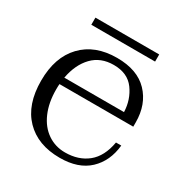

<svg xmlns="http://www.w3.org/2000/svg" viewBox="-142 -694 781 816"><g transform="rotate(30 248.5 -286.0)"><path d="M408 -547H95V-582H408ZM104 -261Q103 -252 103 -234Q103 -170 124 -121.5Q145 -73 183 -47Q221 -21 269 -21Q335 -21 379 -56.5Q423 -92 436 -166H462Q454 -86 403 -38Q352 10 261 10Q153 10 91 -54Q29 -118 29 -235Q29 -350 91 -415Q153 -480 261 -480Q361 -480 413.5 -425Q466 -370 466 -282V-261ZM108 -295H401Q399 -355 365.5 -401Q332 -447 264 -447Q200 -447 160.5 -406Q121 -365 108 -295Z"/></g></svg>

Font: Taviraj Light
Style: Regular
Weight: 300
Designer: Katatrad Team
Foundry: CadsonDemak
Version: Version 1.001